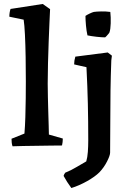

<svg xmlns="http://www.w3.org/2000/svg" viewBox="-20 -732 670 966"><path d="M43 4Q40 -5 39 -14.5Q38 -24 38 -34L103 -60Q106 -96 107.5 -142.5Q109 -189 109.5 -237Q110 -285 110 -324Q110 -382 109 -444Q108 -506 105.5 -557Q103 -608 99 -633L27 -648Q27 -669 33 -687L195 -712L232 -686Q231 -665 229 -622Q227 -579 225 -524.5Q223 -470 221.5 -414Q220 -358 220 -311Q220 -280 221 -242Q222 -204 223 -166.5Q224 -129 225 -99Q226 -69 226 -55L296 -35Q296 -27 295 -17.5Q294 -8 292 0Q271 0 238.5 0.5Q206 1 169 1.5Q132 2 98.5 2.5Q65 3 43 4ZM339 214Q328 199 318 183.5Q308 168 300 153Q301 149 303 145Q305 141 308 137Q338 125 365 108.5Q392 92 414 80Q420 60 422 32Q424 4 424 -26Q424 -123 422 -210Q420 -297 415 -394Q399 -398 383.5 -401Q368 -404 353 -408Q353 -427 359 -447L522 -468L543 -452L540 -428Q537 -348 536 -277.5Q535 -207 535 -132Q535 -57 534 36Q534 50 518.5 80.5Q503 111 480 135Q458 157 418 179.5Q378 202 339 214ZM420 -554Q415 -576 412.5 -604Q410 -632 410 -652Q417 -657 430.5 -663.5Q444 -670 452 -672Q465 -674 489 -674.5Q513 -675 535 -672Q538 -645 537 -614.5Q536 -584 531 -570Q531 -568 526 -562Q521 -556 515.5 -550Q510 -544 509 -544Q492 -544 465.5 -547Q439 -550 420 -554Z"/></svg>

Font: Labrada SemiBold
Style: Regular
Weight: 600
Designer: Mercedes Jáuregui
Foundry: Omnibus-Type Team
Version: Version 1.000; ttfautohint (v1.8.4.7-5d5b)